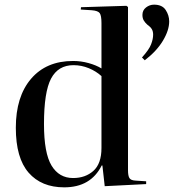

<svg xmlns="http://www.w3.org/2000/svg" viewBox="-20 -791 751 825"><path d="M256 14Q158 14 103 -49Q48 -112 48 -242Q48 -376 113.5 -452.5Q179 -529 294 -529Q328 -529 360.5 -520Q393 -511 416 -497V-692Q416 -724 408.5 -734.5Q401 -745 374 -747L327 -750L328 -760L523 -766L530 -761V-60Q530 -36 536 -26Q542 -16 562 -15L608 -12V0L430 9L420 -80H417Q370 14 256 14ZM294 -26Q347 -26 381.5 -57Q416 -88 416 -155V-464Q393 -485 361.5 -498Q330 -511 296 -511Q230 -511 199.5 -453.5Q169 -396 169 -258Q169 -133 201.5 -79.5Q234 -26 294 -26ZM602 -532 590 -544Q620 -577 629 -600Q638 -623 638 -642Q638 -656 632.5 -665.5Q627 -675 613 -685Q603 -694 597.5 -703.5Q592 -713 592 -727Q592 -747 607.5 -759Q623 -771 642 -771Q677 -771 692 -748Q707 -725 707 -699Q707 -661 680 -616Q653 -571 602 -532Z"/></svg>

Font: Literata 72pt Medium
Style: Regular
Weight: 500
Designer: Latin by Veronika Burian and Jose Scaglione. Greek by Irene Vlachou. Cyrillic by Vera Evstafieva.
Foundry: TypeTogether
Version: Version 3.002